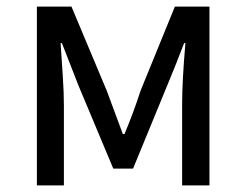

<svg xmlns="http://www.w3.org/2000/svg" viewBox="-20 -563 747 583"><path d="M92 0V-543H197L304 -288Q329 -220 353 -156H358Q385 -220 407 -288L511 -543H616V0H533V-245Q533 -317 543 -432H539Q514 -366 488 -304L384 -51H324L218 -304Q193 -367 168 -432H164Q167 -388 170.5 -334.5Q174 -281 174 -245V0Z"/></svg>

Font: Gothic Nguyen
Style: Regular
Weight: 400
Designer: MORI Takayuki
Version: Version 1.220;July 21, 2023;FontCreator 14.0.0.2814 64-bit